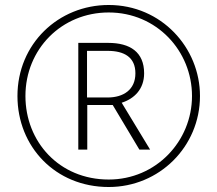

<svg xmlns="http://www.w3.org/2000/svg" viewBox="-20 -742 872 770"><path d="M416 8C619 8 782 -154 782 -357C782 -551 627 -722 416 -722C214 -722 50 -566 50 -357C50 -154 202 8 416 8ZM416 -22C217 -22 82 -174 82 -357C82 -545 227 -692 416 -692C608 -692 750 -538 750 -357C750 -176 606 -22 416 -22ZM294 -142H330V-321H432L539 -142H582L468 -330C518 -346 558 -384 558 -448C558 -533 502 -570 414 -570H294ZM411 -351H329V-538H412C479 -538 523 -512 523 -448C523 -382 475 -351 411 -351Z"/></svg>

Font: Noto Sans Lao ExtraLight
Style: Regular
Weight: 200
Designer: Monotype Design Team
Foundry: Monotype Imaging Inc.
Version: Version 2.003